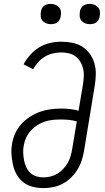

<svg xmlns="http://www.w3.org/2000/svg" viewBox="-20 -957 540 985"><path d="M203 8Q175 8 148.5 1.5Q122 -5 101 -21Q80 -37 66.5 -60Q53 -83 47 -109.5Q41 -136 39 -163.5Q37 -191 42 -220Q46 -246 58 -272.5Q70 -299 89.5 -320.5Q109 -342 134 -358Q159 -374 185.5 -383.5Q212 -393 239.5 -396.5Q267 -400 293 -400Q317 -400 339.5 -397.5Q362 -395 383 -389L406 -526Q409 -547 410 -567Q411 -587 406.5 -605.5Q402 -624 392 -640.5Q382 -657 367 -668Q352 -679 333 -683.5Q314 -688 294 -688Q273 -688 251.5 -683Q230 -678 210.5 -666.5Q191 -655 176 -638Q161 -621 150 -602L101 -627Q115 -653 135.5 -676Q156 -699 182 -714.5Q208 -730 236.5 -736.5Q265 -743 293 -743Q323 -743 351 -737.5Q379 -732 402 -717.5Q425 -703 441 -680.5Q457 -658 464.5 -631.5Q472 -605 471.5 -576Q471 -547 466 -517L411 -182Q407 -158 399 -133.5Q391 -109 377 -86.5Q363 -64 344 -45.5Q325 -27 301.5 -14.5Q278 -2 252.5 3Q227 8 203 8ZM203 -47Q221 -47 239.5 -51.5Q258 -56 274.5 -66Q291 -76 304.5 -90.5Q318 -105 327.5 -121.5Q337 -138 342 -155.5Q347 -173 350 -191L374 -334Q355 -340 334 -342Q313 -344 292 -344Q272 -344 251.5 -342Q231 -340 210.5 -333.5Q190 -327 171.5 -315Q153 -303 138 -286.5Q123 -270 114 -250.5Q105 -231 102 -211Q98 -192 99 -172.5Q100 -153 103.5 -134.5Q107 -116 114.5 -99.5Q122 -83 135 -70.5Q148 -58 166 -52.5Q184 -47 203 -47ZM441 -833Q428 -833 417 -837.5Q406 -842 398 -851Q390 -860 389 -872.5Q388 -885 390 -898Q391 -906 395.5 -914.5Q400 -923 407.5 -928Q415 -933 423.5 -935Q432 -937 440 -937Q453 -937 464.5 -932.5Q476 -928 483.5 -919Q491 -910 492.5 -897.5Q494 -885 491 -872Q490 -864 485.5 -855.5Q481 -847 474 -842Q467 -837 458 -835Q449 -833 441 -833ZM241 -833Q228 -833 217 -837.5Q206 -842 198 -851Q190 -860 189 -872.5Q188 -885 190 -898Q191 -906 195.5 -914.5Q200 -923 207.5 -928Q215 -933 223.5 -935Q232 -937 240 -937Q253 -937 264.5 -932.5Q276 -928 283.5 -919Q291 -910 292.5 -897.5Q294 -885 291 -872Q290 -864 285.5 -855.5Q281 -847 274 -842Q267 -837 258 -835Q249 -833 241 -833Z"/></svg>

Font: Iosevka Curly Slab Light
Style: Italic
Weight: 300
Italic angle: -9°
Monospace: yes
Designer: Belleve Invis
Foundry: Belleve Invis
Version: Version 22.1.2; ttfautohint (v1.8.4)